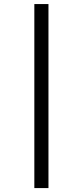

<svg xmlns="http://www.w3.org/2000/svg" viewBox="-20 -770 417 969"><path d="M153.3 179.2V-749.5H224.6V179.2Z"/></svg>

Font: Gelasio Medium
Style: Regular
Weight: 500
Designer: Eben Sorkin
Foundry: Eben Sorkin
Version: Version 1.008